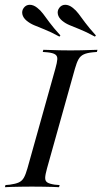

<svg xmlns="http://www.w3.org/2000/svg" viewBox="-43 -778 425 798"><path d="M89.5 -2.4Q66.1 -2.4 44.8 -2Q23.4 -1.6 6 -1.2Q-11.3 -0.8 -22.6 0L-20.2 -8.9L-1.6 -10.5Q21.8 -13.7 35.1 -19.8Q48.4 -25.8 56 -39.1Q63.7 -52.4 71 -78.2L187.1 -492.7Q194.4 -518.5 195.2 -531.9Q196 -545.2 186.7 -551.6Q177.4 -558.1 154.8 -560.5L134.7 -562.1L137.1 -571Q149.2 -571 166.1 -570.2Q183.1 -569.4 204.8 -569Q226.6 -568.5 250.8 -568.5H249.2H250Q274.2 -568.5 295.2 -569Q316.1 -569.4 333.5 -570.2Q350.8 -571 362.1 -571L359.7 -562.1L341.9 -560.5Q317.7 -558.1 304.4 -551.6Q291.1 -545.2 283.5 -531.9Q275.8 -518.5 268.5 -492.7L152.4 -78.2Q145.2 -52.4 144.8 -39.1Q144.4 -25.8 153.6 -19.8Q162.9 -13.7 184.7 -10.5L204.8 -8.9L202.4 0Q191.1 -0.8 173.8 -1.2Q156.5 -1.6 135.5 -2Q114.5 -2.4 89.5 -2.4H90.3ZM204 -625.8Q166.9 -646 141.1 -656Q115.3 -666.1 98.4 -673.4Q81.5 -680.6 67.7 -691.9Q53.2 -704 50 -718.5Q46.8 -733.1 55.6 -745.2Q65.3 -758.1 80.6 -758.1Q96 -758.1 111.3 -746Q125 -735.5 135.9 -721Q146.8 -706.5 162.5 -685.1Q178.2 -663.7 208.1 -630.6ZM351.6 -625.8Q314.5 -646 289.1 -656Q263.7 -666.1 246.4 -673.4Q229 -680.6 215.3 -691.9Q200.8 -704 197.6 -718.5Q194.4 -733.1 203.2 -745.2Q212.9 -758.1 228.2 -758.1Q243.5 -758.1 258.9 -746Q272.6 -735.5 283.5 -721Q294.4 -706.5 310.1 -685.1Q325.8 -663.7 355.6 -630.6Z"/></svg>

Font: Playfair 144pt SemiCondensed
Style: Italic
Weight: 400
Width: 4
Italic angle: -15.6°
Designer: Claus Eggers Sørensen
Foundry: Claus Eggers Sørensen
Version: Version 2.203